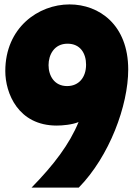

<svg xmlns="http://www.w3.org/2000/svg" viewBox="-20 -850 619 870"><path d="M337 0C476 -142 561 -372 561 -535C561 -738 429 -830 295 -830C154 -830 4 -725 4 -528C4 -428 62 -281 237 -281C263 -281 308 -285 336 -297C295 -197 224 -103 123 0ZM284 -460C226 -460 200 -507 200 -555C200 -601 225 -652 286 -652C344 -652 370 -608 370 -557C370 -499 337 -460 284 -460Z"/></svg>

Font: Ranchers
Style: Regular
Weight: 400
Designer: Pablo Impallari, Brenda Gallo
Foundry: Pablo Impallari, Brenda Gallo
Version: Version 1.000